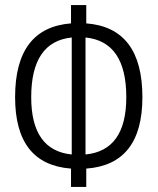

<svg xmlns="http://www.w3.org/2000/svg" viewBox="-20 -733 626 763"><path d="M262.2 9.8V-63Q40 -79.6 40 -346.7Q40 -622.6 262.2 -640.1V-712.9H322.8V-640.1Q545.9 -623 545.9 -346.7Q545.9 -79.1 322.8 -63V9.8ZM319.8 -584V-119.1Q481.9 -134.8 481.9 -346.7Q481.9 -567.9 319.8 -584ZM265.1 -119.1V-584Q104 -567.4 104 -346.7Q104 -135.3 265.1 -119.1Z"/></svg>

Font: Cascadia Mono PL Light
Style: Regular
Weight: 300
Monospace: yes
Designer: Aaron Bell
Foundry: Saja Typeworks
Version: Version 2404.023; ttfautohint (v1.8.4)